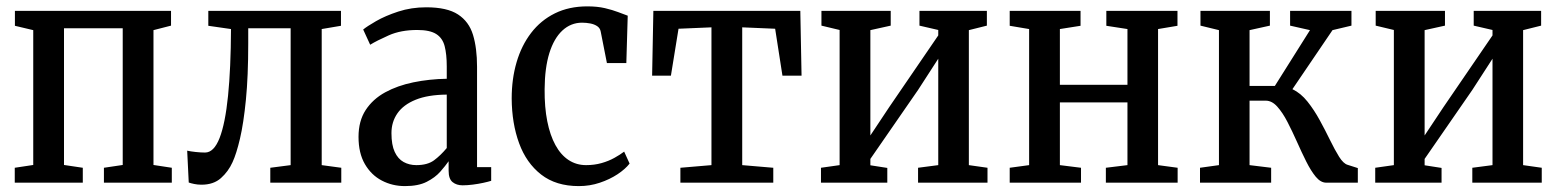

<svg xmlns="http://www.w3.org/2000/svg" viewBox="-20 -588 5010 618"><path d="M27.5 0V-48L87 -57V-491L28 -505V-553H530.5V-505.5L474 -491V-57L533 -48V0H314.5V-48L375 -57V-497H186V-57L246.5 -48V0Z M628.5 6.5Q616 6.5 605.2 4.2Q594.5 2 587.5 -0.5L582.5 -103Q593.5 -100.5 609.8 -98.8Q626 -97 640 -97Q668.5 -97 686.8 -143.8Q705 -190.5 714 -279.5Q723 -368.5 723.5 -494.5L650.5 -505V-553H1077.5V-505L1015.5 -494.5V-56.5L1078.5 -48V0H850V-48L915.5 -56.5V-497H779V-448.5Q779 -342.5 771.5 -266.8Q764 -191 752.5 -142Q741 -93 728.5 -66Q715 -36 691.2 -14.8Q667.5 6.5 628.5 6.5Z M1283.5 11Q1243 11 1209 -6.8Q1175 -24.5 1154.5 -59.8Q1134 -95 1134 -147.5Q1134 -198.5 1157 -233.8Q1180 -269 1219.8 -290.8Q1259.5 -312.5 1310.5 -323Q1361.5 -333.5 1418 -334.5V-374Q1418 -413.5 1411.2 -439.5Q1404.5 -465.5 1384 -478.5Q1363.5 -491.5 1323 -491.5Q1270 -491.5 1231.2 -474.2Q1192.5 -457 1171.5 -444L1149 -493Q1161 -503 1190.5 -520Q1220 -537 1262 -550.8Q1304 -564.5 1352 -564.5Q1419 -564.5 1454.2 -541.5Q1489.5 -518.5 1502.5 -475.8Q1515.5 -433 1515.5 -373V-50H1561V-6Q1551.5 -3 1535.5 0.5Q1519.5 4 1502 6.2Q1484.5 8.5 1469 8.5Q1449.5 8.5 1436.8 -1.8Q1424 -12 1424 -38.5V-69Q1413.5 -54 1397 -35.2Q1380.5 -16.5 1353.5 -2.8Q1326.5 11 1283.5 11ZM1320 -56.5Q1356 -56.5 1377 -72Q1398 -87.5 1418 -111.5V-283.5Q1357.5 -283 1318 -267Q1278.5 -251 1259.2 -223.2Q1240 -195.5 1240 -159.5Q1240 -121.5 1250.5 -99Q1261 -76.5 1279.2 -66.5Q1297.5 -56.5 1320 -56.5Z M1843 11Q1769.5 11 1721.8 -26.2Q1674 -63.5 1650.8 -127.2Q1627.5 -191 1627 -271Q1627 -334 1642.8 -387.8Q1658.5 -441.5 1689.5 -482Q1720.5 -522.5 1766 -545Q1811.5 -567.5 1870.5 -567.5Q1902.5 -567.5 1927 -561.8Q1951.5 -556 1969.8 -549Q1988 -542 2000.5 -537.5L1996 -385H1933.5L1913.5 -486.5Q1911.5 -497.5 1902.2 -503.8Q1893 -510 1880 -512.5Q1867 -515 1853.5 -515Q1817.5 -515 1790.2 -489.8Q1763 -464.5 1748.2 -417Q1733.5 -369.5 1733 -301Q1732.5 -243 1741.5 -197.8Q1750.5 -152.5 1767.8 -121Q1785 -89.5 1810 -73Q1835 -56.5 1866.5 -56.5Q1893 -56.5 1916 -63Q1939 -69.5 1957.5 -79.8Q1976 -90 1989 -100L2006.5 -61.5Q1993 -44 1967.8 -27.2Q1942.5 -10.5 1910.5 0.2Q1878.5 11 1843 11Z M2170 0V-48L2270 -56.5V-500L2164 -495.5L2139.5 -344.5H2079L2083 -553H2556L2560 -344.5H2498.5L2475 -495.5L2369 -500V-56.5L2469 -48V0Z M2622.5 0V-48L2682.5 -56.5V-491.5L2624 -505.5V-553H2847V-505.5L2781.5 -491V-152L2842 -243L3000 -474V-491.5L2939.5 -505.5V-553H3156.5V-505.5L3098.5 -491V-56.5L3158.5 -48V0H2935V-48L3000 -56.5V-399L2935 -298.5L2781.5 -76.5V-56L2836 -47.5V0Z M3230 0V-48L3292.5 -56.5V-494.5L3230 -505V-553H3458V-505L3391.5 -494.5V-315H3609V-494.5L3541 -505V-553H3770V-505L3707.5 -494.5V-56.5L3770.5 -48V0H3539.5V-48L3609 -56.5V-258.5H3391.5V-56.5L3459.5 -48V0Z M3842.5 0V-48L3903.5 -56.5V-491L3844 -505.5V-553H4067.5V-505.5L4002 -491V-311.5H4083.5L4196.5 -491L4132.5 -505.5V-553H4330V-505.5L4269 -491L4140 -301Q4167 -288 4188.5 -261Q4210 -234 4228 -201Q4246 -168 4261.2 -136.8Q4276.5 -105.5 4290.2 -83.5Q4304 -61.5 4317.5 -57.5L4350.5 -47V0H4249Q4231 0 4215.2 -19Q4199.5 -38 4184.5 -68Q4169.5 -98 4154.5 -131.8Q4139.5 -165.5 4124 -195.5Q4108.5 -225.5 4091.2 -244.8Q4074 -264 4054 -264H4002V-56.5L4071.5 -48V0Z M4406.5 0V-48L4466.5 -56.5V-491.5L4408 -505.5V-553H4631V-505.5L4565.5 -491V-152L4626 -243L4784 -474V-491.5L4723.5 -505.5V-553H4940.5V-505.5L4882.5 -491V-56.5L4942.5 -48V0H4719V-48L4784 -56.5V-399L4719 -298.5L4565.5 -76.5V-56L4620 -47.5V0Z"/></svg>

Font: Merriweather 24pt SemiCondensed
Style: Regular
Weight: 400
Width: 4
Designer: Eben Sorkin
Foundry: Eben Sorkin
Version: Version 2.100